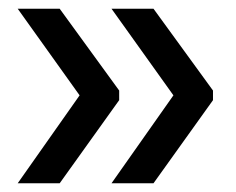

<svg xmlns="http://www.w3.org/2000/svg" viewBox="-20 -463 540 439"><path d="M162 -245 20.5 -443H116.5L252.5 -256V-234L116.5 -44H20.5ZM376.5 -245 235 -443H331L467 -256V-234L331 -44H235Z"/></svg>

Font: Anek Odia Medium
Style: Regular
Weight: 500
Designer: Yesha Goshar & Mahesh Sahu (Odia), Yesha Goshar (Latin)
Foundry: Ek Type
Version: Version 1.003